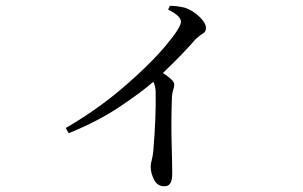

<svg xmlns="http://www.w3.org/2000/svg" viewBox="-20 -582 1040 660"><path d="M558 -549 564 -562Q590 -562 617 -555Q643 -546 665.5 -524.5Q688 -503 688 -486Q688 -473 678.5 -467.5Q669 -462 653 -448Q612 -400 540 -331Q557 -320 568 -310Q579 -300 579 -291Q579 -283 575.5 -273.5Q572 -264 571 -249Q568 -165 570 -90.5Q572 -16 572 16Q572 61 543 58Q521 58 509.5 35.5Q498 13 498 -9Q498 -19 501.5 -31.5Q505 -44 507 -63Q517 -184 515 -269Q514 -287 507 -301Q469 -267 393 -216Q317 -165 216 -124L206 -142Q313 -204 402.5 -280.5Q492 -357 547 -422Q602 -487 602 -507Q602 -519 588.5 -530Q575 -541 558 -549Z"/></svg>

Font: Han-Nom Khai
Style: Regular
Weight: 400
Version: Version 1.200;June 22, 2023;FontCreator 14.0.0.2814 64-bit